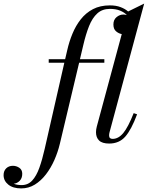

<svg xmlns="http://www.w3.org/2000/svg" viewBox="-205 -790 824 1070"><path d="M66.5 -460H158L170 -511.5Q180.5 -558 198.8 -602.2Q217 -646.5 245 -682.2Q273 -718 313 -739Q353 -760 407.5 -760Q442 -760 467.2 -750.2Q492.5 -740.5 509 -726L598.5 -770L405.5 -53Q403 -43.5 403 -35Q403 -16 422.5 -16Q455 -16 482 -48.5Q509 -81 540 -159.5L559 -153Q527 -67 493 -28.5Q459 10 403.5 10Q364.5 10 347.2 -7Q330 -24 330 -53Q330 -68.5 334.5 -85L473.5 -600Q456.5 -603 441.8 -615.5Q427 -628 427 -653.5Q427 -680 444.5 -694.5Q462 -709 482.5 -709Q492 -709 502 -706Q488 -721 464.2 -730.8Q440.5 -740.5 407.5 -740.5Q365 -740.5 337.2 -715.2Q309.5 -690 291.5 -645Q273.5 -600 259.5 -540L240.5 -460H376.5V-440.5H236L128.5 11.5Q117.5 57.5 98 101.8Q78.5 146 51 181.8Q23.5 217.5 -11 238.8Q-45.5 260 -87 260Q-132.5 260 -158.8 238.8Q-185 217.5 -185 186Q-185 162.5 -170.5 148.2Q-156 134 -133 134Q-114 134 -97.5 145Q-81 156 -81 178.5Q-81 203 -95.2 217.5Q-109.5 232 -128.5 234Q-109.5 241.5 -84.5 241.5Q-49 241.5 -25.5 216Q-2 190.5 14.2 145.2Q30.5 100 44 40L153.5 -440.5H66.5Z"/></svg>

Font: Bodoni* 11pt
Style: Italic
Weight: 400
Italic angle: -13°
Version: Version 2.3